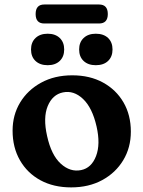

<svg xmlns="http://www.w3.org/2000/svg" viewBox="-20 -821 638 854"><path d="M301.5 -486Q379.5 -486 438 -454Q496.5 -422 529.2 -365.8Q562 -309.5 562 -235.5Q562 -164.5 528.2 -108.5Q494.5 -52.5 434.8 -20Q375 12.5 296.5 12.5Q218.5 12.5 160 -19.2Q101.5 -51 68.8 -108Q36 -165 36 -240Q36 -309.5 69.5 -365Q103 -420.5 162.8 -453.2Q222.5 -486 301.5 -486ZM341 -64.5Q387 -74 407.2 -126.8Q427.5 -179.5 409.5 -258.5Q390.5 -342 349.2 -381Q308 -420 260 -410Q213.5 -400.5 192.2 -349Q171 -297.5 189.5 -216Q208 -131.5 250.2 -93Q292.5 -54.5 341 -64.5ZM192 -531Q158 -531 138 -549.8Q118 -568.5 118 -601Q118 -633 138 -652Q158 -671 192 -671Q226 -671 245.8 -652Q265.5 -633 265.5 -601Q265.5 -569 245.8 -550Q226 -531 192 -531ZM406 -531Q372 -531 352 -549.8Q332 -568.5 332 -601Q332 -633 352 -652Q372 -671 406 -671Q441 -671 460.8 -652Q480.5 -633 480.5 -601Q480.5 -569 460.8 -550Q441 -531 406 -531ZM138.5 -758.5Q138.5 -801 177 -801H420.5Q459.5 -801 459.5 -758.5Q459.5 -716.5 420.5 -716.5H177Q138.5 -716.5 138.5 -758.5Z"/></svg>

Font: Fraunces 9pt S100 SemiBold
Style: Regular
Weight: 600
Version: Version 1.000; ttfautohint (v1.8.3)